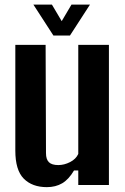

<svg xmlns="http://www.w3.org/2000/svg" viewBox="-20 -792 536 822"><path d="M180.5 9.2Q117.9 9.2 81.7 -27.2Q45.6 -63.7 45.6 -147.2V-600H175.3L176.9 -136.2Q176.9 -109.9 189.3 -97.6Q201.7 -85.3 229.6 -85.3Q255.2 -85.3 280.2 -98.2Q305.2 -111 315.1 -133V-600H446.3V0H315.1V-62.2H296.9Q274.5 -24 246.4 -7.4Q218.3 9.2 180.5 9.2ZM208.6 -640 122.9 -772.4H202.2L244.2 -701.5L286.1 -772.4H365.3L279.6 -640Z"/></svg>

Font: Big Shoulders Text SC Thin
Style: Regular
Weight: 100
Designer: Patric King
Foundry: XO Type Co
Version: Version 2.002